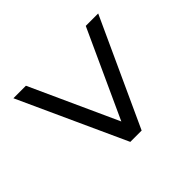

<svg xmlns="http://www.w3.org/2000/svg" viewBox="-117 -674 731 731"><g transform="rotate(45 248.5 -308.5)"><path d="M32.2 -80.1V-147.5L385.3 -308.1L32.2 -469.7V-536.6L464.4 -338.4V-277.3Z"/></g></svg>

Font: Elstob 8pt
Style: Bold
Weight: 700
Designer: Peter S. Baker
Version: Version 1.015